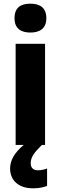

<svg xmlns="http://www.w3.org/2000/svg" viewBox="-20 -788 330 1044"><path d="M145 -768C94 -768 59 -748 59 -689C59 -632 95 -611 145 -611C195 -611 232 -632 232 -689C232 -747 196 -768 145 -768ZM147 100C147 68 164 43 208 0H225V-550H65V0H109C56 44 35 87 35 128C35 195 83 236 160 236C193 236 217 230 236 223V128C224 133 205 138 187 138C162 138 147 125 147 100Z"/></svg>

Font: Noto Sans Thai Looped SemiCondensed ExtraBold
Style: Regular
Weight: 800
Width: 4
Designer: Sasikarn Vongin, Ben Mitchell
Foundry: The Fontpad Ltd
Version: Version 1.001